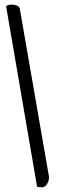

<svg xmlns="http://www.w3.org/2000/svg" viewBox="-20 -763 247 821"><path d="M161.1 38.1 138.7 36.1 5.9 -737.3Q17.6 -743.2 25.4 -743.2Q64.5 -743.2 65.4 -721.7L188.5 -12.7Q189.5 -10.7 189.5 -4.9Q189.5 10.7 181.2 23.9Q172.9 37.1 161.1 38.1Z"/></svg>

Font: Crimson Text
Style: Italic
Weight: 400
Italic angle: -11°
Designer: Sebastian Kosch
Foundry: Sebastian Kosch
Version: Version 1.100; ttfautohint (v1.8.4)